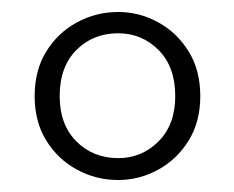

<svg xmlns="http://www.w3.org/2000/svg" viewBox="-20 -775 393 322"><path d="M178.2 -509.8Q217.8 -509.8 245.8 -537.8Q273.9 -565.9 273.9 -613.8Q273.9 -663.1 245.8 -691.2Q217.8 -719.2 178.2 -719.2Q136.2 -719.2 108.2 -691.2Q80.1 -663.1 80.1 -613.8Q80.1 -565.9 108.2 -537.8Q136.2 -509.8 178.2 -509.8ZM178.2 -473.1Q141.1 -473.1 109.1 -490.5Q77.1 -507.8 57.6 -539.3Q38.1 -570.8 38.1 -613.8Q38.1 -657.2 57.6 -688.7Q77.1 -720.2 109.1 -737.5Q141.1 -754.9 178.2 -754.9Q213.9 -754.9 245.4 -737.5Q276.9 -720.2 296.4 -688.7Q315.9 -657.2 315.9 -613.8Q315.9 -570.8 296.4 -539.3Q276.9 -507.8 245.4 -490.5Q213.9 -473.1 178.2 -473.1Z"/></svg>

Font: Dream Han Serif CN W16
Style: Regular
Weight: 625
Designer: Adobe
Foundry: Pal3love
Version: Version 3.00; Sans 2.004; Serif 2.001